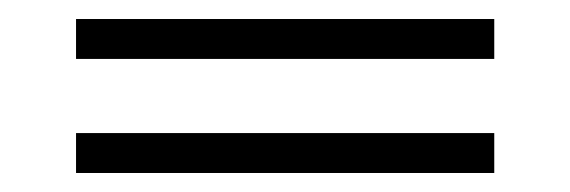

<svg xmlns="http://www.w3.org/2000/svg" viewBox="-20 -401 600 202"><path d="M60 -219V-261H500V-219ZM60 -339V-381H500V-339Z"/></svg>

Font: Kalnia SemiExpanded Medium
Style: Regular
Weight: 500
Width: 6
Designer: Frida Medrano
Foundry: Frida Medrano
Version: Version 1.105